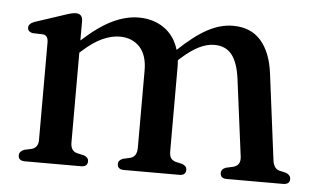

<svg xmlns="http://www.w3.org/2000/svg" viewBox="-40 -522 944 581"><g transform="rotate(5 432.0 -232.0)"><path d="M189.5 -437.5V-379Q239.5 -424.5 280.5 -444Q321.5 -463.5 359.5 -463.5Q404.5 -463.5 437 -440.8Q469.5 -418 482 -376Q530.5 -422 569.5 -442.8Q608.5 -463.5 646 -463.5Q700.5 -463.5 731.2 -428.2Q762 -393 770 -328.5L803 -70Q806 -44 823.5 -39L843.5 -34.5Q858.5 -28.5 858.5 -16.5Q858.5 0 838 0H667Q647.5 0 647.5 -17Q647.5 -28 661 -33.5L683.5 -38.5Q706.5 -44.5 703.5 -70.5L673 -306.5Q666.5 -354 648 -377.5Q629.5 -401 594.5 -401Q572.5 -401 548.2 -389Q524 -377 495 -351L488.5 -345Q489.5 -335 489.5 -324V-70Q489.5 -55 494.2 -48Q499 -41 509.5 -38L529.5 -33.5Q543 -28 543 -17Q543 0 523.5 0H355Q335 0 335 -17Q335 -28 349 -33.5L371.5 -38.5Q391 -44 391 -71V-305Q391 -352.5 368 -376.8Q345 -401 307.5 -401Q282.5 -401 255 -388.5Q227.5 -376 197 -348.5L189.5 -342V-69Q189.5 -44 208.5 -38.5L231 -33.5Q244.5 -28 244.5 -17Q244.5 0 224.5 0H54.5Q34 0 34 -16.5Q34 -28.5 49 -34.5L72 -39.5Q91 -45 91 -68.5V-364.5Q91 -385 76 -387.5L43 -388.5Q28.5 -392 28.5 -404Q28.5 -416.5 47 -423L132 -451Q157.5 -460 168.5 -460Q189.5 -460 189.5 -437.5Z"/></g></svg>

Font: Fraunces 72pt Soft
Style: Regular
Weight: 400
Version: Version 1.000;[b76b70a41]